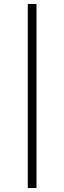

<svg xmlns="http://www.w3.org/2000/svg" viewBox="-20 -750 324 968"><path d="M120 -730H164V198H120Z"/></svg>

Font: Old Standard TT
Style: Regular
Weight: 400
Designer: Alexey Kryukov <alexios@thessalonica.org.ru>
Version: Version 1.0